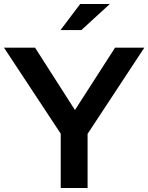

<svg xmlns="http://www.w3.org/2000/svg" viewBox="-21 -938 740 958"><path d="M282 0V-271L-1 -700H154L353 -389L553 -700H699L416 -270V0ZM379 -918H527L385 -788H281Z"/></svg>

Font: Rosa Sans SemiBold
Style: Regular
Weight: 600
Designer: Pentagram / MCKL
Foundry: Pentagram / MCKL
Version: Version 1.005;September 16, 2019;FontCreator 11.5.0.2425 64-